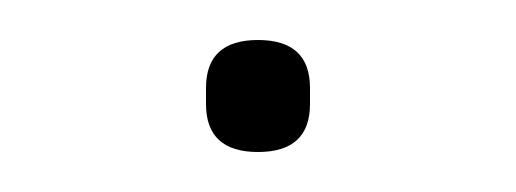

<svg xmlns="http://www.w3.org/2000/svg" viewBox="-20 -71 258 96"><path d="M109 5Q83 5 83 -19V-27Q83 -51 109 -51Q135 -51 135 -27V-19Q135 5 109 5Z"/></svg>

Font: IBM Plex Sans Condensed Thin
Style: Regular
Weight: 100
Width: 3
Designer: Mike Abbink, Paul van der Laan, Pieter van Rosmalen
Foundry: Bold Monday
Version: Version 1.3